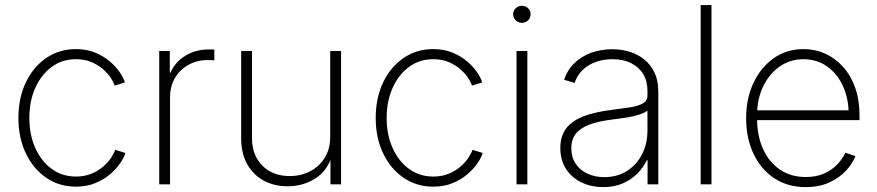

<svg xmlns="http://www.w3.org/2000/svg" viewBox="-20 -748 3559 779"><path d="M288.1 9.3Q220.7 9.3 168 -26.6Q115.2 -62.5 85 -125.5Q54.7 -188.5 54.7 -269.5Q54.7 -351.1 85 -414.1Q115.2 -477.1 168 -512.9Q220.7 -548.8 288.1 -548.8Q331.5 -548.8 365.7 -534.7Q399.9 -520.5 425 -499.3Q450.2 -478 465.8 -454.8Q481.4 -431.6 486.8 -413.6L445.3 -400.4Q441.4 -413.6 429.7 -431.6Q418 -449.7 398.2 -467Q378.4 -484.4 351.1 -496.1Q323.7 -507.8 288.1 -507.8Q231.9 -507.8 189.5 -476.3Q147 -444.8 123 -391.1Q99.1 -337.4 99.1 -269.5Q99.1 -201.7 123 -147.9Q147 -94.2 189.5 -63Q231.9 -31.7 288.1 -31.7Q323.7 -31.7 351.6 -43.5Q379.4 -55.2 399.4 -72.8Q419.4 -90.3 431.4 -108.9Q443.4 -127.4 447.3 -140.1L488.8 -127.4Q483.4 -108.9 467.5 -85.7Q451.7 -62.5 426.3 -40.8Q400.9 -19 366.2 -4.9Q331.5 9.3 288.1 9.3Z M626 0V-541H668.9V-454.1H672.4Q690.4 -496.6 732.2 -522Q773.9 -547.4 827.6 -547.4Q833.5 -547.4 838.9 -547.4Q844.2 -547.4 849.6 -546.9V-502.9Q846.7 -503.4 839.8 -503.9Q833 -504.4 824.2 -504.4Q779.8 -504.4 744.9 -485.1Q710 -465.8 689.9 -431.6Q669.9 -397.5 669.9 -353V0Z M1147.5 7.8Q1091.8 7.8 1049.3 -15.6Q1006.8 -39.1 982.7 -82.5Q958.5 -126 958.5 -186V-541H1002.4V-188.5Q1002.4 -117.7 1044.7 -75.7Q1086.9 -33.7 1155.3 -33.7Q1202.1 -33.7 1239.3 -53.5Q1276.4 -73.2 1298.1 -108.9Q1319.8 -144.5 1319.8 -192.4V-541H1363.8V0H1320.8V-121.6H1329.1Q1309.1 -55.2 1259 -23.7Q1209 7.8 1147.5 7.8Z M1737.8 9.3Q1670.4 9.3 1617.7 -26.6Q1564.9 -62.5 1534.7 -125.5Q1504.4 -188.5 1504.4 -269.5Q1504.4 -351.1 1534.7 -414.1Q1564.9 -477.1 1617.7 -512.9Q1670.4 -548.8 1737.8 -548.8Q1781.2 -548.8 1815.4 -534.7Q1849.6 -520.5 1874.8 -499.3Q1899.9 -478 1915.5 -454.8Q1931.2 -431.6 1936.5 -413.6L1895 -400.4Q1891.1 -413.6 1879.4 -431.6Q1867.7 -449.7 1847.9 -467Q1828.1 -484.4 1800.8 -496.1Q1773.4 -507.8 1737.8 -507.8Q1681.6 -507.8 1639.2 -476.3Q1596.7 -444.8 1572.8 -391.1Q1548.8 -337.4 1548.8 -269.5Q1548.8 -201.7 1572.8 -147.9Q1596.7 -94.2 1639.2 -63Q1681.6 -31.7 1737.8 -31.7Q1773.4 -31.7 1801.3 -43.5Q1829.1 -55.2 1849.1 -72.8Q1869.1 -90.3 1881.1 -108.9Q1893.1 -127.4 1897 -140.1L1938.5 -127.4Q1933.1 -108.9 1917.2 -85.7Q1901.4 -62.5 1876 -40.8Q1850.6 -19 1815.9 -4.9Q1781.2 9.3 1737.8 9.3Z M2075.7 0V-541H2119.6V0ZM2097.2 -655.3Q2083 -655.3 2072.5 -665.5Q2062 -675.8 2062 -689.9Q2062 -704.6 2072.5 -714.6Q2083 -724.6 2097.2 -724.6Q2112.3 -724.6 2122.6 -714.6Q2132.8 -704.6 2132.8 -689.9Q2132.8 -675.8 2122.6 -665.5Q2112.3 -655.3 2097.2 -655.3Z M2427.2 11.2Q2380.4 11.2 2340.8 -7.1Q2301.3 -25.4 2277.3 -61.3Q2253.4 -97.2 2253.4 -148.4Q2253.4 -182.6 2265.9 -208.5Q2278.3 -234.4 2303.7 -252.9Q2329.1 -271.5 2368.7 -283.4Q2408.2 -295.4 2462.4 -302.2Q2504.9 -307.6 2537.4 -312.7Q2569.8 -317.9 2588.4 -328.4Q2606.9 -338.9 2606.9 -359.4V-379.9Q2606.9 -418.9 2589.6 -447.5Q2572.3 -476.1 2540.3 -491.9Q2508.3 -507.8 2464.8 -507.8Q2425.3 -507.8 2393.8 -495.4Q2362.3 -482.9 2341.3 -461.4Q2320.3 -439.9 2311.5 -411.6L2268.6 -424.3Q2282.2 -464.8 2311 -492.4Q2339.8 -520 2379.6 -534.2Q2419.4 -548.3 2463.9 -548.3Q2501.5 -548.3 2535.2 -537.8Q2568.8 -527.3 2595 -505.9Q2621.1 -484.4 2636 -452.4Q2650.9 -420.4 2650.9 -377.4V0H2607.4V-97.7H2604Q2589.8 -67.4 2564.9 -42.7Q2540 -18.1 2505.4 -3.4Q2470.7 11.2 2427.2 11.2ZM2432.1 -29.3Q2483.4 -29.3 2522.7 -53.7Q2562 -78.1 2584.5 -121.1Q2606.9 -164.1 2606.9 -219.2V-298.8Q2598.1 -292 2583.3 -286.4Q2568.4 -280.8 2549.1 -276.4Q2529.8 -272 2508.5 -269Q2487.3 -266.1 2465.8 -263.2Q2406.7 -256.3 2369.6 -241.7Q2332.5 -227.1 2315.2 -203.9Q2297.9 -180.7 2297.9 -147Q2297.9 -110.4 2315.4 -84Q2333 -57.6 2363.5 -43.5Q2394 -29.3 2432.1 -29.3Z M2866.7 -727.5V0H2822.8V-727.5Z M3249 11.2Q3175.8 11.2 3121.3 -24.9Q3066.9 -61 3037.1 -124.3Q3007.3 -187.5 3007.3 -268.6Q3007.3 -349.1 3037.4 -412.4Q3067.4 -475.6 3119.9 -512.2Q3172.4 -548.8 3239.7 -548.8Q3287.1 -548.8 3328.1 -530.3Q3369.1 -511.7 3400.6 -476.8Q3432.1 -441.9 3449.7 -392.3Q3467.3 -342.8 3467.3 -280.3V-260.7H3034.2V-300.3H3443.4L3423.3 -285.2Q3423.3 -348.1 3400.1 -398.7Q3377 -449.2 3335.7 -478.5Q3294.4 -507.8 3239.7 -507.8Q3185.5 -507.8 3143.1 -477.8Q3100.6 -447.8 3076.2 -397Q3051.8 -346.2 3051.8 -282.7V-265.6Q3051.8 -197.8 3075.4 -144.5Q3099.1 -91.3 3143.6 -60.5Q3188 -29.8 3249 -29.8Q3293 -29.8 3325.2 -44.7Q3357.4 -59.6 3378.7 -82.5Q3399.9 -105.5 3409.7 -128.4L3450.7 -114.7Q3439 -84 3411.9 -54.9Q3384.8 -25.9 3343.8 -7.3Q3302.7 11.2 3249 11.2Z"/></svg>

Font: Inter 17pt ExtraLight
Style: Regular
Weight: 250
Version: Version 4.001;git-66647c0bb